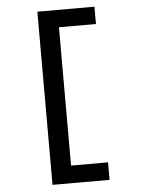

<svg xmlns="http://www.w3.org/2000/svg" viewBox="-59 -816 718 972"><g transform="rotate(-5 300.0 -330.0)"><path d="M168 110V-770H458V-682H270V21H458V110Z"/></g></svg>

Font: M PLUS Code Latin Expanded Medium
Style: Regular
Weight: 500
Width: 7
Designer: Coji Morishita
Foundry: UNDERFOREST DESIGN
Version: Version 1.002; ttfautohint (v1.8.3)